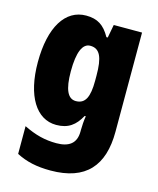

<svg xmlns="http://www.w3.org/2000/svg" viewBox="-119 -646 798 970"><g transform="rotate(15 280.0 -161.5)"><path d="M211 -563C102 -563 35 -456 35 -273C35 -96 102 10 206 10C269 10 305 -18 334 -71H340C336 -49 334 -17 334 3V10C334 73 296 99 231 99C171 99 120 86 59 56V201C111 228 166 240 238 240C423 240 505 143 505 -34V-553H357L344 -484H337C306 -540 270 -563 211 -563ZM270 -421C321 -421 339 -378 339 -283V-256C339 -171 320 -132 271 -132C229 -132 208 -176 208 -271C208 -372 230 -421 270 -421Z"/></g></svg>

Font: Noto Sans Hebrew Condensed Black
Style: Regular
Weight: 900
Width: 3
Designer: Monotype Design Team
Foundry: Monotype Imaging Inc.
Version: Version 2.004